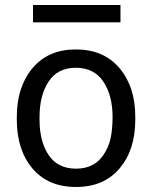

<svg xmlns="http://www.w3.org/2000/svg" viewBox="-20 -735 606 765"><path d="M460 -646H111.5V-715H460ZM283 10Q171.5 10 109.2 -63.8Q47 -137.5 47 -258V-269.5Q47 -389 109.5 -463.5Q172 -538 282 -538Q393.5 -538 456.2 -463.5Q519 -389 519 -269.5V-258Q519 -138 456.5 -64Q394 10 283 10ZM283 -63Q355.5 -63 392 -117.5Q413 -148.5 420.8 -184.5Q428.5 -220.5 428.5 -269.5Q428.5 -354.5 391.8 -409.8Q355 -465 282 -465Q209.5 -465 173.5 -409.8Q137.5 -354.5 137.5 -269.5V-258Q137.5 -171.5 173.8 -117.2Q210 -63 283 -63Z"/></svg>

Font: Roberto Sans
Style: Regular
Weight: 400
Designer: Google (font) & Cristiano Sobral (main changes)
Version: Version 1.500; ttfautohint (v1.8.4.7-5d5b-dirty)